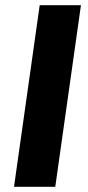

<svg xmlns="http://www.w3.org/2000/svg" viewBox="-20 -720 339 740"><path d="M34 0 133 -700H292L193 0Z"/></svg>

Font: Finlandica
Style: Italic
Weight: 400
Italic angle: -8°
Designer: Niklas Ekholm, Juho Hiilivirta, Jaakko Suomalainen
Foundry: Helsinki Type Studio
Version: Version 1.064